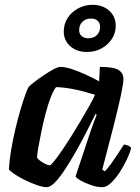

<svg xmlns="http://www.w3.org/2000/svg" viewBox="-20 -778 580 798"><path d="M174 0Q158 0 132.5 -9Q107 -18 81 -31Q55 -44 37 -56.5Q19 -69 17 -75Q19 -112 26.5 -156Q34 -200 44.5 -244Q55 -288 66 -325Q77 -362 86 -386.5Q95 -411 98 -415Q103 -422 120.5 -435.5Q138 -449 160 -464Q182 -479 201.5 -489.5Q221 -500 231 -500Q250 -500 276.5 -491.5Q303 -483 333 -469.5Q363 -456 392 -440L395 -500Q451 -500 472 -487.5Q493 -475 493 -449Q493 -430 482 -379.5Q471 -329 451.5 -252Q432 -175 405 -73L416 -66Q427 -77 441 -96.5Q455 -116 469.5 -138Q484 -160 495 -177Q504 -177 513.5 -172.5Q523 -168 525 -163Q520 -142 507 -114.5Q494 -87 476.5 -60.5Q459 -34 440.5 -17Q422 0 406 0Q384 0 359 -8.5Q334 -17 315.5 -27.5Q297 -38 294 -45L346 -201Q352 -220 357.5 -236Q363 -252 369 -267.5Q375 -283 382 -301L377 -304Q360 -270 339 -229Q318 -188 295 -147.5Q272 -107 250 -73.5Q228 -40 208.5 -20Q189 0 174 0ZM187 -91Q191 -91 204.5 -107.5Q218 -124 236.5 -151Q255 -178 275.5 -210.5Q296 -243 315.5 -276Q335 -309 351 -337.5Q367 -366 375 -384Q324 -400 285 -407.5Q246 -415 213 -416Q203 -404 191.5 -375Q180 -346 170 -308Q160 -270 152 -231.5Q144 -193 139 -163.5Q134 -134 134 -122Q144 -110 161 -100.5Q178 -91 187 -91ZM341 -562Q299 -562 272 -586Q245 -610 245 -647Q245 -678 261 -703Q277 -728 304.5 -743Q332 -758 364 -758Q407 -758 434 -733.5Q461 -709 461 -671Q461 -640 444.5 -615.5Q428 -591 401.5 -576.5Q375 -562 341 -562ZM347 -619Q370 -619 383 -632.5Q396 -646 396 -666Q396 -682 386 -691.5Q376 -701 358 -701Q336 -701 322.5 -687.5Q309 -674 309 -653Q309 -637 319.5 -628Q330 -619 347 -619Z"/></svg>

Font: Texturina Medium 12pt
Style: Bold Italic
Weight: 700
Italic angle: -11°
Version: Version 1.002